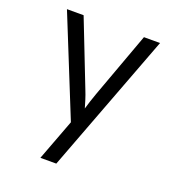

<svg xmlns="http://www.w3.org/2000/svg" viewBox="-132 -656 865 942"><g transform="rotate(20 300.0 -185.0)"><path d="M267 180 543 -550H459L334 -208C324 -181 312 -143 306 -122C300 -143 289 -181 278 -207L144 -550H57L265 -35L184 180Z"/></g></svg>

Font: Tekne LDO Light
Style: Regular
Weight: 300
Monospace: yes
Designer: Alessio Laiso, Mario Rullo, Paolo Rosset
Foundry: Alessio Laiso
Version: Version 1.000;hotconv 1.0.109;makeotfexe 2.5.65596